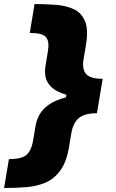

<svg xmlns="http://www.w3.org/2000/svg" viewBox="-47 -792 572 948"><path d="M-26.9 136.2 -2.9 -6.3Q61 -6.3 84.5 -28.1Q107.9 -49.8 115.7 -94.2L128.9 -172.4Q133.3 -197.8 147.2 -224.4Q161.1 -251 192.4 -273.9Q223.6 -296.9 278.8 -311.5L280.8 -324.2Q230.5 -338.9 207 -361.8Q183.6 -384.8 178.2 -411.4Q172.9 -438 177.2 -463.4L189.9 -541.5Q197.3 -586.4 180.7 -607.9Q164.1 -629.4 100.1 -629.4L123.5 -772Q178.7 -772 229.5 -768.1Q280.3 -764.2 318.4 -746.1Q356.4 -728 373.3 -685.8Q390.1 -643.6 377 -566.9L366.2 -504.4Q356.9 -452.1 377.4 -427.5Q397.9 -402.8 460 -402.8L431.6 -232.9Q369.6 -232.9 341.3 -208.3Q313 -183.6 304.7 -131.3L294.4 -68.8Q281.7 7.8 250.7 50Q219.7 92.3 176 110.4Q132.3 128.4 80.3 132.3Q28.3 136.2 -26.9 136.2Z"/></svg>

Font: Inter Black
Style: Italic
Weight: 900
Italic angle: -9.39999°
Designer: Rasmus Andersson
Foundry: rsms
Version: Version 4.000;git-a52131595